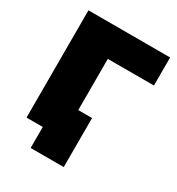

<svg xmlns="http://www.w3.org/2000/svg" viewBox="-196 -824 1002 1085"><g transform="rotate(30 305.5 -281.5)"><path d="M595 -517H294V0H62V-700H595ZM384 -183V137H168V0H62V-183Z"/></g></svg>

Font: Montserrat Alternates Black
Style: Regular
Weight: 900
Designer: Julieta Ulanovsky
Foundry: Julieta Ulanovsky
Version: Version 7.200